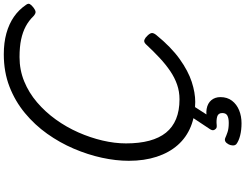

<svg xmlns="http://www.w3.org/2000/svg" viewBox="-164 -892 1324 1037"><g transform="rotate(-90 498.5 -373.0)"><path d="M467 19Q393 19 334 -5Q275 -29 234 -75.5Q193 -122 171 -189Q149 -256 149 -340Q149 -409 165.5 -485Q182 -561 214.5 -637Q247 -713 295 -780.5Q343 -848 407 -901Q471 -954 550 -984.5Q629 -1015 724 -1015Q787 -1015 837.5 -1001Q888 -987 926.5 -960.5Q965 -934 992 -894Q1000 -883 995.5 -874.5Q991 -866 977 -855Q964 -845 954.5 -843.5Q945 -842 931 -854Q906 -880 875 -896.5Q844 -913 804 -921.5Q764 -930 709 -930Q640 -930 578.5 -905Q517 -880 465 -835.5Q413 -791 372 -734Q331 -677 302.5 -612.5Q274 -548 258.5 -482Q243 -416 243 -355Q243 -283 257.5 -229Q272 -175 301 -139Q330 -103 375 -84.5Q420 -66 481 -66Q523 -66 560.5 -79Q598 -92 633.5 -116Q669 -140 705 -173.5Q741 -207 779 -248Q791 -260 802.5 -255.5Q814 -251 824 -240Q838 -226 839 -216Q840 -206 829 -192Q763 -111 698.5 -65Q634 -19 575.5 0Q517 19 467 19ZM352 269Q315 269 285.5 261.5Q256 254 239 241Q231 233 232 220.5Q233 208 238 199Q245 186 253.5 181.5Q262 177 272 181Q285 187 304 193.5Q323 200 354 200Q379 200 393 192.5Q407 185 407 165Q407 143 387.5 137.5Q368 132 341 135Q330 136 325.5 133Q321 130 317 124Q313 117 314.5 110.5Q316 104 321 97L394 -13H459L383 105L354 89Q398 75 429 80.5Q460 86 476.5 106Q493 126 493 155Q493 192 473.5 217.5Q454 243 422 256Q390 269 352 269Z"/></g></svg>

Font: Playwrite AU TAS
Style: Regular
Weight: 400
Designer: Veronika Burian, José Scaglione
Foundry: TypeTogether
Version: Version 1.002